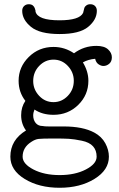

<svg xmlns="http://www.w3.org/2000/svg" viewBox="-20 -659 565 908"><path d="M85 -608Q85 -622 94 -630.5Q103 -639 116 -639Q122 -639 127 -637.5Q132 -636 135.5 -633Q139 -630 141 -627Q143 -624 144.5 -620Q146 -616 146.5 -613.5Q147 -611 148 -608V-604Q159 -563 261 -563Q356 -563 373 -598Q374 -600 375.5 -608Q377 -616 379 -622Q381 -628 388.5 -633.5Q396 -639 407 -639Q421 -639 429.5 -630.5Q438 -622 438 -608Q438 -566 397 -532Q356 -498 262 -498Q168 -498 126.5 -532Q85 -566 85 -608ZM29 82Q29 3 103 -42Q80 -73 80 -114Q80 -153 100 -182Q68 -223 68 -277Q68 -342 116 -389.5Q164 -437 233 -437Q286 -437 330 -407Q377 -442 436 -442Q473 -442 491 -425.5Q509 -409 509 -388Q509 -368 496.5 -357.5Q484 -347 469 -347Q458 -347 446 -355Q434 -363 430 -381Q397 -378 372 -364Q398 -321 398 -277Q398 -210 350 -163Q302 -116 233 -116Q180 -116 143 -141Q137 -126 137 -113Q137 -92 149 -77Q161 -63 182 -63Q190 -61 211 -61H281Q372 -61 426 -32Q461 -13 478 18.5Q495 50 495 82Q495 145 427 187Q359 229 262 229Q165 229 97 187.5Q29 146 29 82ZM87 82Q87 116 138 142.5Q189 169 262 169Q335 169 386 142.5Q437 116 437 82Q437 52 420 33Q403 14 367 6.5Q331 -1 306 -2.5Q281 -4 235 -4Q178 -4 162 -2Q146 0 128 12Q87 38 87 82ZM137 -276Q137 -236 165 -206Q193 -176 233 -176Q272 -176 300.5 -205.5Q329 -235 329 -277Q329 -317 301 -347Q273 -377 233 -377Q194 -377 165.5 -347.5Q137 -318 137 -276Z"/></svg>

Font: CMU Typewriter Text
Style: Regular
Weight: 500
Monospace: yes
Version: Version 0.7.0